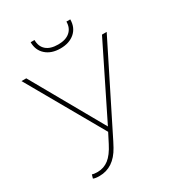

<svg xmlns="http://www.w3.org/2000/svg" viewBox="-209 -1008 1044 1142"><g transform="rotate(-30 313.0 -437.0)"><path d="M48.8 -710.9C48.8 -710.9 16.1 -710.9 16.1 -710.9C16.1 -710.9 311.5 -191.9 311.5 -191.9C311.5 -191.9 278.3 -127 278.3 -127C278.3 -127 278.3 -127 278.3 -127C258.3 -87.4 236.8 -59.1 214.8 -42C192.4 -24.9 167 -16.1 138.7 -16.1C138.7 -16.1 138.7 -16.1 138.7 -16.1C122.6 -16.1 110.4 -17.6 101.1 -21C101.1 -21 93.8 3.9 93.8 3.9C93.8 3.9 93.8 3.9 93.8 3.9C103.5 8.3 117.7 10.3 136.2 10.3C136.2 10.3 136.2 10.3 136.2 10.3C201.7 10.3 253.4 -24.4 291.5 -93.3C291.5 -93.3 309.1 -126.5 309.1 -126.5C309.1 -126.5 601.1 -710.9 601.1 -710.9C601.1 -710.9 568.8 -710.9 568.8 -710.9C568.8 -710.9 326.2 -220.2 326.2 -220.2C326.2 -220.2 48.8 -710.9 48.8 -710.9ZM424.3 -883.8C424.3 -883.8 424.3 -883.8 424.3 -883.8C424.3 -855 415 -832 396 -815.4C377 -798.3 349.6 -790 314.9 -790C314.9 -790 314.9 -790 314.9 -790C278.8 -790 251.5 -798.3 232.9 -814.9C214.4 -831.1 205.1 -854 205.1 -883.8C205.1 -883.8 178.7 -883.8 178.7 -883.8C178.7 -883.8 178.7 -883.8 178.7 -883.8C178.7 -847.2 190.9 -817.9 215.8 -795.9C240.2 -773.9 273.4 -762.7 314.9 -762.7C314.9 -762.7 314.9 -762.7 314.9 -762.7C356.4 -762.7 389.2 -773.9 414.1 -795.9C438.5 -817.9 450.7 -847.2 450.7 -883.8C450.7 -883.8 424.3 -883.8 424.3 -883.8Z"/></g></svg>

Font: WOX
Style: Regular
Weight: 500
Designer: Google
Foundry: ""
Version: ""